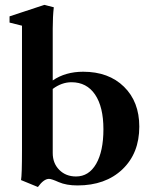

<svg xmlns="http://www.w3.org/2000/svg" viewBox="-20 -746 609 784"><path d="M134.8 17.6 65.9 -10.7Q69.8 -31.2 69.8 -134.8V-641.1L19 -653.8V-679.2L161.1 -726.1L199.7 -716.3Q195.3 -678.7 195.3 -629.4V-417.5Q247.1 -453.1 319.8 -453.1Q423.8 -453.1 486.3 -391.8Q548.8 -330.6 548.8 -229Q548.8 -120.1 479.7 -54.4Q410.6 11.2 296.4 11.2Q251 11.2 219.7 -2.4Q190.4 -15.6 180.2 -15.6Q158.7 -15.6 134.8 17.6ZM195.3 -121.1Q195.3 -79.1 222.2 -52.2Q249 -25.4 290.5 -25.4Q342.8 -25.4 372.6 -76.9Q402.3 -128.4 402.3 -218.3Q402.3 -309.6 368.2 -359.9Q334 -410.2 272 -410.2Q231.9 -410.2 195.3 -382.8Z"/></svg>

Font: Elstob 10pt
Style: Bold
Weight: 700
Designer: Peter S. Baker
Version: Version 1.015